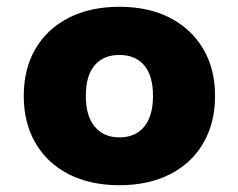

<svg xmlns="http://www.w3.org/2000/svg" viewBox="-20 -535 703 566"><path d="M332 11Q246 11 182.5 -21.5Q119 -54 84.5 -113.5Q50 -173 50 -252Q50 -332 84.5 -391Q119 -450 182.5 -482.5Q246 -515 332 -515Q418 -515 481 -482.5Q544 -450 579 -391Q614 -332 614 -252Q614 -173 579.5 -113.5Q545 -54 481.5 -21.5Q418 11 332 11ZM332 -130Q379 -130 405 -161.5Q431 -193 431 -252Q431 -312 405 -342.5Q379 -373 332 -373Q285 -373 259 -342.5Q233 -312 233 -252Q233 -193 259.5 -161.5Q286 -130 332 -130Z"/></svg>

Font: Nunito Sans 8pt Black
Style: Regular
Weight: 900
Version: Version 3.101;gftools[0.9.27]